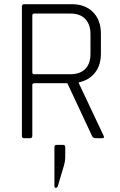

<svg xmlns="http://www.w3.org/2000/svg" viewBox="-20 -663 574 921"><path d="M293 43V90Q293 114 282 147L257 231Q254 238 247.5 238Q241 238 241 229V43Q241 32 251 32H283Q293 32 293 43ZM124 0H95Q85 0 85 -12V-631Q85 -643 95 -643H323Q388 -643 426 -605Q464 -567 464 -501V-406Q464 -350 435.5 -314Q407 -278 358 -268V-264L477 -12Q483 0 470 0H439Q426 0 421 -12L303 -264H145Q135 -264 135 -255V-12Q135 0 124 0ZM145 -307H318Q364 -307 389 -332.5Q414 -358 414 -405V-499Q414 -546 389 -572Q364 -598 318 -598H145Q135 -598 135 -589V-316Q135 -307 145 -307Z"/></svg>

Font: Rajdhani
Style: Regular
Weight: 400
Designer: Satya Rajpurohit, Jyotish Sonowal
Foundry: Indian Type Foundry
Version: Version 1.201 February 1, 2022